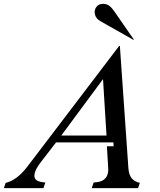

<svg xmlns="http://www.w3.org/2000/svg" viewBox="-100 -970 827 990"><path d="M451.2 -215.8H485.8L484.9 -235.8H189L108.9 -131.8Q85 -100.6 79.3 -78.4Q73.7 -56.2 84 -44.9Q94.2 -33.7 118.2 -30.8L133.8 -28.8L124 0H-80.1L-70.8 -26.9Q-12.2 -41 41 -110.8L514.2 -732.9H518.1L562 -103Q564.5 -69.8 578.1 -52Q591.8 -34.2 621.1 -26.9L611.8 0H373L382.8 -28.8L399.9 -30.8Q429.2 -33.7 444.6 -52Q460 -70.3 458 -102.1ZM431.2 -562 215.8 -271H449.2ZM590.8 -765.1H586.9L416 -861.8Q395 -874 389.6 -895.3Q384.3 -916.5 396.2 -933.3Q408.2 -950.2 432.1 -950.2Q449.2 -950.2 462.4 -940.9Q475.6 -931.6 490.2 -910.2Z"/></svg>

Font: Redaction
Style: Italic
Weight: 400
Designer: Jeremy Mickel / Forest Young
Foundry: MCKL
Version: Version 2.001;hotconv 1.0.113;makeotfexe 2.5.65598 DEVELOPME